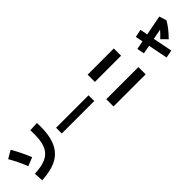

<svg xmlns="http://www.w3.org/2000/svg" viewBox="268 -2081 3464 3464"><g transform="rotate(-45 2000.0 -348.5)"><path d="M239 40 229 -136Q349 -142 436.5 -165Q524 -188 582.5 -232.5Q641 -277 675 -347Q709 -417 720.5 -516.5Q732 -616 726 -750L902 -758Q910 -595 890.5 -469Q871 -343 823 -250.5Q775 -158 695.5 -96Q616 -34 502.5 -1Q389 32 239 40ZM406 -383 242 -317Q206 -407 164 -493.5Q122 -580 74 -664L226 -752Q277 -663 322 -570.5Q367 -478 406 -383Z M1914 -453V-307H1086V-453Z M2166 -543V-728H2834V-543ZM2090 8V-177H2910V8Z M3652 -145 3545 -254Q3563 -273 3573.5 -283Q3584 -293 3594.5 -303Q3605 -313 3622 -331.5Q3639 -350 3670 -384L3695 -383L3156 -282L3128 -422L3822 -555L3865 -416Q3797 -291 3652 -145ZM3541 32 3392 61 3262 -595 3411 -625Z"/></g></svg>

Font: Murecho Thin Black
Style: Regular
Weight: 900
Version: Version 1.010